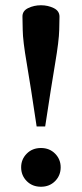

<svg xmlns="http://www.w3.org/2000/svg" viewBox="-20 -702 311 731"><path d="M206.5 -638.5 205.5 -588Q204.5 -546.5 190 -461Q175.5 -375.5 152 -220.5H119.5Q96.5 -375.5 81.8 -461Q67 -546.5 66.5 -588L65.5 -638.5Q65 -660.5 87.2 -671.2Q109.5 -682 136 -682Q162.5 -682 184.5 -671.2Q206.5 -660.5 206.5 -638.5ZM136 -138.5Q168.5 -138.5 189.8 -117Q211 -95.5 211 -65Q211 -34 189.8 -12.5Q168.5 9 136 9Q103 9 81.8 -12.5Q60.5 -34 60.5 -65Q60.5 -95.5 81.8 -117Q103 -138.5 136 -138.5Z"/></svg>

Font: Newsreader Text SemiBold
Style: Regular
Weight: 600
Designer: Hugues Gentile
Foundry: Production Type
Version: Version 1.001